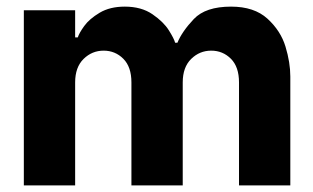

<svg xmlns="http://www.w3.org/2000/svg" viewBox="-20 -560 947 580"><path d="M52 -529H207V-447H215Q219 -460 234.5 -481.5Q250 -503 281 -521.5Q312 -540 357 -540Q407 -540 440.5 -517Q474 -494 490 -468.5Q506 -443 509 -431H516Q530 -465 565.5 -502.5Q601 -540 678 -540Q748 -540 788 -503.5Q828 -467 842.5 -419Q857 -371 857 -329V0H702V-311Q702 -358 677.5 -382.5Q653 -407 618 -407Q583 -407 557.5 -382Q532 -357 532 -311V0H377V-311Q377 -358 352.5 -382.5Q328 -407 293 -407Q258 -407 232.5 -382Q207 -357 207 -311V0H52Z"/></svg>

Font: Be Vietnam ExtraBold
Style: Regular
Weight: 800
Designer: Gabriel Lam
Foundry: TypeRant
Version: Version 4.000